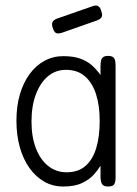

<svg xmlns="http://www.w3.org/2000/svg" viewBox="-20 -671 502 701"><path d="M375 10Q360 10 354 3Q348 -4 347 -22V-66Q338 -51 322.5 -33.5Q307 -16 280 -3Q253 10 211 10Q173 10 142 -7.5Q111 -25 88 -57Q65 -89 52.5 -133Q40 -177 40 -231Q40 -283 52.5 -326Q65 -369 88 -400.5Q111 -432 142.5 -449Q174 -466 211 -466Q248 -466 273 -457Q298 -448 315.5 -432.5Q333 -417 347 -397V-431Q347 -451 353 -459Q359 -467 375 -467Q385 -467 391 -463.5Q397 -460 399.5 -452.5Q402 -445 402 -431V-22Q402 -11 399.5 -3.5Q397 4 391 7Q385 10 375 10ZM223 -42Q266 -42 292.5 -65.5Q319 -89 331.5 -131Q344 -173 344 -229Q344 -286 330.5 -327.5Q317 -369 290 -392.5Q263 -416 221 -416Q183 -416 155 -392.5Q127 -369 111 -326.5Q95 -284 95 -227Q95 -172 111 -130Q127 -88 156 -65Q185 -42 223 -42ZM208 -552Q193 -547 185.5 -550Q178 -553 173 -568Q168 -582 171.5 -590Q175 -598 188 -603L317 -648Q330 -653 338 -649Q346 -645 350 -630Q355 -616 351 -608.5Q347 -601 333 -596Z"/></svg>

Font: Fredoka SemiCondensed Light
Style: Regular
Weight: 300
Width: 4
Designer: Ben Nathan
Foundry: Milena B. Brandão, Ben Nathan
Version: Version 2.001